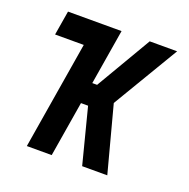

<svg xmlns="http://www.w3.org/2000/svg" viewBox="-99 -615 699 711"><g transform="rotate(20 250.0 -260.0)"><path d="M297 0 241 -218H213L177 0H79L149 -424H36L52 -520H263L227 -302H246L374 -520H482L327 -260L396 0Z"/></g></svg>

Font: Iosevka
Style: Bold Italic
Weight: 700
Italic angle: -9°
Monospace: yes
Designer: Belleve Invis
Foundry: Belleve Invis
Version: Version 32.5.0; ttfautohint (v1.8.4)